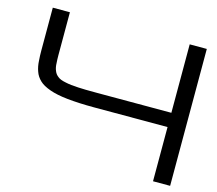

<svg xmlns="http://www.w3.org/2000/svg" viewBox="-106 -883 1149 1016"><g transform="rotate(15 469.0 -375.0)"><path d="M156.2 -750V-513.7Q156.2 -490.2 157.7 -472.2Q158.2 -447.8 166 -430.2Q172.4 -413.1 188 -401.9Q200.7 -391.1 231 -385.3Q258.8 -378.9 301.8 -377Q331.1 -375 406.7 -375H812.5V-671.9V-707V-750H906.2V0H812.5V-296.9H406.7Q327.6 -296.9 262.2 -303.7Q202.6 -310.1 165 -323.7Q125 -337.9 106 -356.4Q84.5 -376.5 75.7 -402.3Q65.9 -428.7 64.5 -460.9Q62.5 -486.8 62.5 -513.7V-750Z"/></g></svg>

Font: Michroma+
Style: Regular
Weight: 400
Designer: beogot
Foundry: beogot
Version: Version